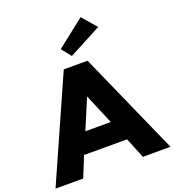

<svg xmlns="http://www.w3.org/2000/svg" viewBox="-245 -1301 1314 1450"><g transform="rotate(-20 412.0 -576.0)"><path d="M346.6 -976 408.2 -899 670 -1037 569.9 -1152ZM507.2 -825H315.8L-50.5 0H171.7L238.8 -165H584.2L651.3 0H873.5ZM513.8 -330H309.2L410.4 -570H412.6Z"/></g></svg>

Font: Hussar
Style: BdWide
Weight: 700
Foundry: Cannot Into Space Fonts
Version: Version 2.00